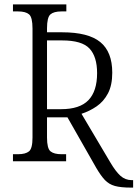

<svg xmlns="http://www.w3.org/2000/svg" viewBox="-20 -734 626 874"><path d="M577 120Q530 120 503 112.5Q476 105 457.5 85.5Q439 66 418 30L287 -200H194V-108Q194 -58 210 -45Q226 -32 260 -32H281V0H39V-32H62Q96 -32 112 -45Q128 -58 128 -108V-604Q128 -655 112.5 -668.5Q97 -682 62 -682H39V-714H282V-682H260Q225 -682 209.5 -668.5Q194 -655 194 -605V-587H263Q382 -587 436.5 -542.5Q491 -498 491 -403Q491 -346 471.5 -309Q452 -272 420 -250Q388 -228 351 -216L482 5Q506 46 528 66Q550 86 580 86H586V120ZM258 -237Q343 -237 382.5 -278Q422 -319 422 -401Q422 -476 387.5 -513Q353 -550 263 -550H194V-237Z"/></svg>

Font: Noto Serif SemiCondensed Light
Style: Regular
Weight: 300
Width: 4
Designer: Monotype Design Team
Foundry: Monotype Imaging Inc.
Version: Version 2.013